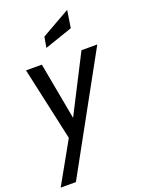

<svg xmlns="http://www.w3.org/2000/svg" viewBox="-193 -828 859 1152"><g transform="rotate(-20 237.0 -252.5)"><path d="M-13 242 135 -22 32 -490H133L200 -126L386 -490H487L84 242ZM193 -575 205 -643 388 -747 371 -636Z"/></g></svg>

Font: Cabin VF Beta
Style: Italic
Weight: 400
Italic angle: -7°
Designer: Pablo Impallari
Foundry: Pablo Impallari. http://www.impallari.com Igino Marini. http://www.ikern.com
Version: Version 2.300